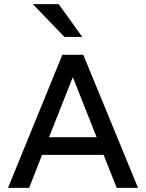

<svg xmlns="http://www.w3.org/2000/svg" viewBox="-20 -916 712 936"><path d="M19 0 284 -649H386L653 0H549L485 -161H185L122 0ZM219 -247H451L335 -540ZM294 -736 140 -896H266L381 -736Z"/></svg>

Font: Syne Med Modified
Style: Regular
Weight: 500
Designer: Lucas Descroix
Foundry: Bonjour Monde
Version: Version 2.200